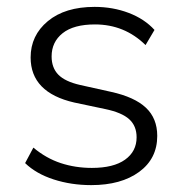

<svg xmlns="http://www.w3.org/2000/svg" viewBox="-20 -530 534 558"><path d="M245 8Q187 8 136 -8.5Q85 -25 53 -56L77 -101Q114 -70 156.5 -56Q199 -42 247 -42Q310 -42 343.5 -66Q377 -90 377 -131Q377 -164 355.5 -183.5Q334 -203 286 -213L196 -232Q69 -261 69 -363Q69 -427 119 -468.5Q169 -510 255 -510Q308 -510 354 -492.5Q400 -475 429 -443L403 -399Q342 -459 256 -459Q194 -459 162 -433.5Q130 -408 130 -366Q130 -333 149.5 -313Q169 -293 213 -283L303 -263Q371 -248 404 -217Q437 -186 437 -135Q437 -69 384.5 -30.5Q332 8 245 8Z"/></svg>

Font: Winston Light
Style: Regular
Weight: 300
Designer: Original fonts by Vernon Adams / Changes by Cristiano Sobral
Foundry: Original fonts by Vernon Adams / Changes by Cristiano Sobral
Version: Version 2.503;July 17, 2020;FontCreator 13.0.0.2655 64-bit